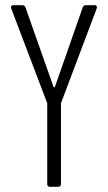

<svg xmlns="http://www.w3.org/2000/svg" viewBox="-20 -720 417 740"><path d="M172 0H205C211 0 215 -4 215 -10V-320C215 -321 215 -324 216 -325L353 -688C355 -695 352 -700 345 -700H311C306 -700 301 -698 299 -692L192 -386C191 -383 187 -383 186 -386L78 -692C76 -698 71 -700 66 -700H31C26 -700 22 -697 22 -692C22 -691 22 -690 23 -688L161 -325C162 -324 162 -321 162 -320V-10C162 -4 166 0 172 0Z"/></svg>

Font: Barlow Condensed Light
Style: Regular
Weight: 300
Width: 3
Designer: Jeremy Tribby
Foundry: Tribby Type
Version: Version 1.422;hotconv 1.0.109;makeotfexe 2.5.65596